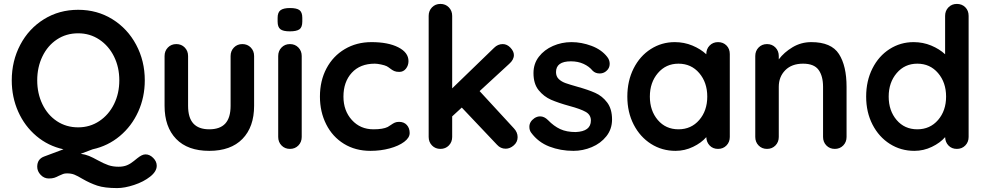

<svg xmlns="http://www.w3.org/2000/svg" viewBox="-20 -760 5029 980"><path d="M780 86Q780 115 746.5 141.5Q713 168 664.5 184Q616 200 578 200Q514 200 476.5 187.5Q439 175 401 153Q376 138 360 131.5Q344 125 322 125Q310 125 302 128Q294 131 281 137Q268 144 257 147.5Q246 151 229 151Q205 151 187.5 132.5Q170 114 170 91Q170 52 205 39L304 2Q226 -15 166 -65.5Q106 -116 73 -190Q40 -264 40 -350Q40 -449 83.5 -531.5Q127 -614 204.5 -662Q282 -710 379 -710Q476 -710 553.5 -662Q631 -614 675 -531.5Q719 -449 719 -350Q719 -264 685.5 -190Q652 -116 591.5 -65.5Q531 -15 453 2L392 25Q415 28 434.5 36Q454 44 479 58Q510 75 533 83Q556 91 585 91Q610 91 628 83.5Q646 76 663 62Q669 57 681 47.5Q693 38 703 33Q713 28 723 28Q744 28 762 46Q780 64 780 86ZM379 -110Q439 -110 487 -142Q535 -174 562 -228.5Q589 -283 589 -350Q589 -417 562 -471.5Q535 -526 487 -558Q439 -590 379 -590Q318 -590 270.5 -558.5Q223 -527 196.5 -472Q170 -417 170 -350Q170 -283 196.5 -228Q223 -173 270.5 -141.5Q318 -110 379 -110Z M1277 -474V-220Q1277 -112 1217.5 -51Q1158 10 1048 10Q938 10 879 -51Q820 -112 820 -220V-474Q820 -500 837 -517.5Q854 -535 880 -535Q906 -535 923 -517.5Q940 -500 940 -474V-220Q940 -159 967 -129.5Q994 -100 1048 -100Q1103 -100 1130 -129.5Q1157 -159 1157 -220V-474Q1157 -500 1174 -517.5Q1191 -535 1217 -535Q1243 -535 1260 -517.5Q1277 -500 1277 -474Z M1460 0Q1434 0 1417 -17.5Q1400 -35 1400 -61V-474Q1400 -500 1417 -517.5Q1434 -535 1460 -535Q1486 -535 1503 -517.5Q1520 -500 1520 -474V-61Q1520 -35 1503 -17.5Q1486 0 1460 0ZM1397 -650V-669Q1397 -697 1412 -708Q1427 -719 1460 -719Q1495 -719 1509 -708Q1523 -697 1523 -669V-650Q1523 -621 1508.5 -610.5Q1494 -600 1459 -600Q1425 -600 1411 -611Q1397 -622 1397 -650Z M2065 -448Q2065 -426 2052 -409.5Q2039 -393 2018 -393Q2002 -393 1992 -397.5Q1982 -402 1972.5 -409.5Q1963 -417 1954 -422Q1944 -427 1924.5 -431Q1905 -435 1893 -435Q1818 -435 1775.5 -388.5Q1733 -342 1733 -267Q1733 -195 1776 -147.5Q1819 -100 1886 -100Q1935 -100 1959 -112Q1965 -115 1975.5 -122.5Q1986 -130 1995 -134Q2004 -138 2017 -138Q2042 -138 2056.5 -122Q2071 -106 2071 -81Q2071 -57 2043 -36Q2015 -15 1969 -2.5Q1923 10 1871 10Q1794 10 1735.5 -26Q1677 -62 1645 -125.5Q1613 -189 1613 -267Q1613 -348 1646.5 -411Q1680 -474 1740 -509.5Q1800 -545 1876 -545Q1961 -545 2013 -518.5Q2065 -492 2065 -448Z M2622 -60Q2622 -35 2602.5 -18Q2583 -1 2561 -1Q2535 -1 2517 -21L2337 -211L2288 -166V-61Q2288 -35 2271 -17.5Q2254 0 2228 0Q2202 0 2185 -17.5Q2168 -35 2168 -61V-679Q2168 -705 2185 -722.5Q2202 -740 2228 -740Q2254 -740 2271 -722.5Q2288 -705 2288 -679V-309L2502 -516Q2521 -535 2546 -535Q2568 -535 2585.5 -516.5Q2603 -498 2603 -479Q2603 -455 2579 -434L2428 -295L2603 -105Q2622 -85 2622 -60Z M2682 -113Q2682 -139 2708 -157Q2722 -166 2737 -166Q2758 -166 2777 -147Q2807 -116 2839.5 -101Q2872 -86 2918 -86Q2996 -89 2996 -145Q2996 -174 2969.5 -189Q2943 -204 2887 -219Q2829 -235 2792.5 -251Q2756 -267 2729.5 -299.5Q2703 -332 2703 -387Q2703 -435 2730.5 -470.5Q2758 -506 2802.5 -525.5Q2847 -545 2897 -545Q2948 -545 2999 -526Q3050 -507 3079 -470Q3092 -454 3092 -434Q3092 -411 3073 -396Q3059 -385 3041 -385Q3019 -385 3005 -399Q2987 -421 2958.5 -434Q2930 -447 2894 -447Q2818 -447 2818 -392Q2818 -370 2832 -356.5Q2846 -343 2867.5 -335.5Q2889 -328 2928 -317Q2982 -302 3018 -286Q3054 -270 3079 -237Q3104 -204 3104 -150Q3104 -101 3075 -64.5Q3046 -28 3000.5 -9Q2955 10 2907 10Q2841 10 2784 -12Q2727 -34 2691 -83Q2682 -95 2682 -113Z M3705 -484V-61Q3705 -35 3688 -17.5Q3671 0 3645 0Q3619 0 3602.5 -17Q3586 -34 3585 -60Q3560 -31 3517.5 -10.5Q3475 10 3428 10Q3359 10 3303 -25.5Q3247 -61 3214.5 -124Q3182 -187 3182 -267Q3182 -347 3214 -410.5Q3246 -474 3301.5 -509.5Q3357 -545 3424 -545Q3472 -545 3514 -527.5Q3556 -510 3585 -483V-484Q3585 -510 3602 -527.5Q3619 -545 3645 -545Q3671 -545 3688 -528Q3705 -511 3705 -484ZM3590 -267Q3590 -339 3549 -387Q3508 -435 3443 -435Q3379 -435 3338 -387Q3297 -339 3297 -267Q3297 -195 3337.5 -147.5Q3378 -100 3443 -100Q3508 -100 3549 -147.5Q3590 -195 3590 -267Z M4301 -317V-61Q4301 -35 4284 -17.5Q4267 0 4241 0Q4215 0 4198 -17.5Q4181 -35 4181 -61V-317Q4181 -372 4158 -403.5Q4135 -435 4079 -435Q4021 -435 3988 -401.5Q3955 -368 3955 -317V-61Q3955 -35 3938 -17.5Q3921 0 3895 0Q3869 0 3852 -17.5Q3835 -35 3835 -61V-474Q3835 -500 3852 -517.5Q3869 -535 3895 -535Q3921 -535 3938 -517.5Q3955 -500 3955 -474V-457Q3982 -493 4025.5 -519Q4069 -545 4121 -545Q4223 -545 4262 -484.5Q4301 -424 4301 -317Z M4924 -679V-61Q4924 -35 4907 -17.5Q4890 0 4864 0Q4838 0 4821.5 -17Q4805 -34 4804 -60Q4779 -31 4736.5 -10.5Q4694 10 4647 10Q4578 10 4522 -25.5Q4466 -61 4433.5 -124Q4401 -187 4401 -267Q4401 -347 4433 -410.5Q4465 -474 4520.5 -509.5Q4576 -545 4643 -545Q4691 -545 4733 -527.5Q4775 -510 4804 -483V-679Q4804 -705 4821 -722.5Q4838 -740 4864 -740Q4890 -740 4907 -723Q4924 -706 4924 -679ZM4809 -267Q4809 -339 4768 -387Q4727 -435 4662 -435Q4598 -435 4557 -387Q4516 -339 4516 -267Q4516 -195 4556.5 -147.5Q4597 -100 4662 -100Q4727 -100 4768 -147.5Q4809 -195 4809 -267Z"/></svg>

Font: Quicksand
Style: Bold
Weight: 700
Version: Version 3.000